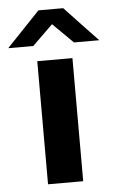

<svg xmlns="http://www.w3.org/2000/svg" viewBox="-101 -757 483 794"><g transform="rotate(-5 140.0 -360.0)"><path d="M89 -720 -49 -575H55L140 -658L224 -575H329C283 -623 237 -672 192 -720ZM66 0H212V-511H66Z"/></g></svg>

Font: Chivo
Style: Bold
Weight: 700
Designer: Hector Gatti
Foundry: Omnibus-Type
Version: Version 1.003;PS 001.003;hotconv 1.0.70;makeotf.lib2.5.58329